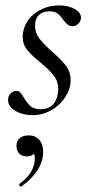

<svg xmlns="http://www.w3.org/2000/svg" viewBox="-20 -416 342 712"><path d="M10 -45Q10 -61 19.5 -70Q29 -79 41 -79Q50 -79 55.5 -73Q61 -67 69 -53Q81 -33 93.5 -22Q106 -11 131 -11Q186 -11 195 -72Q196 -77 196 -85Q196 -114 180 -135Q164 -156 130 -184Q97 -211 80.5 -231.5Q64 -252 64 -281Q64 -286 66 -298Q75 -343 113.5 -369.5Q152 -396 199 -396Q235 -396 259 -381.5Q283 -367 280 -346Q277 -333 268.5 -326Q260 -319 249 -319Q238 -319 230.5 -325Q223 -331 214 -343Q203 -359 192.5 -366.5Q182 -374 163 -374Q139 -374 124.5 -360.5Q110 -347 110 -321Q110 -294 126 -273Q142 -252 174 -224Q208 -194 225 -171.5Q242 -149 242 -119Q242 -88 223 -57.5Q204 -27 171.5 -8Q139 11 101 11Q64 11 37 -5Q10 -21 10 -45ZM58 276Q54 276 52 271.5Q50 267 53 265Q80 246 94.5 222Q109 198 109 172Q109 156 102.5 147.5Q96 139 86 137L114 127Q115 145 105.5 154.5Q96 164 80 164Q61 164 51 153Q41 142 41 125Q41 107 53 96.5Q65 86 87 86Q111 86 125.5 102.5Q140 119 140 147Q140 217 60 275Z"/></svg>

Font: Cormorant Garamond
Style: Italic
Weight: 400
Italic angle: -10°
Designer: Christian Thalmann (Catharsis Fonts)
Foundry: Catharsis Fonts
Version: Version 4.000